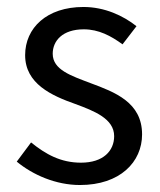

<svg xmlns="http://www.w3.org/2000/svg" viewBox="-20 -518 459 550"><path d="M28 -55C74 -17 140 12 209 12C324 12 387 -54 387 -133C387 -225 309 -254 239 -280C184 -301 131 -318 131 -364C131 -401 159 -434 220 -434C263 -434 298 -415 331 -391L371 -443C333 -473 280 -498 219 -498C114 -498 52 -438 52 -360C52 -278 128 -244 196 -220C250 -200 307 -178 307 -128C307 -86 276 -52 212 -52C154 -52 111 -76 69 -110Z"/></svg>

Font: Cambridge Sans
Style: Regular
Weight: 400
Version: Version 2.020;PS 002.020;hotconv 1.0.88;makeotf.lib2.5.64775